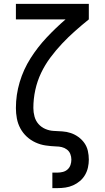

<svg xmlns="http://www.w3.org/2000/svg" viewBox="-20 -755 540 990"><path d="M250 215V135H276Q290 135 304 131.5Q318 128 328.5 118.5Q339 109 343.5 95.5Q348 82 348 68Q348 53 342.5 39Q337 25 325 16Q313 7 298.5 3.5Q284 0 269 0Q242 -1 215 -5Q188 -9 163 -20.5Q138 -32 118 -50.5Q98 -69 85 -93Q72 -117 67 -144Q62 -171 62 -198Q62 -266 81.5 -331.5Q101 -397 137.5 -454.5Q174 -512 220.5 -561.5Q267 -611 318 -655H62V-735H438V-655Q402 -626 367 -595Q332 -564 300 -530Q268 -496 240 -458.5Q212 -421 192 -379Q172 -337 162 -291Q152 -245 152 -198Q152 -176 158 -154Q164 -132 178.5 -115.5Q193 -99 214 -90Q235 -81 257 -80Q279 -79 301.5 -77.5Q324 -76 345 -69Q366 -62 384.5 -48.5Q403 -35 415.5 -17Q428 1 433 23Q438 45 438 68Q438 88 433.5 108.5Q429 129 418.5 147Q408 165 392 178.5Q376 192 357 200.5Q338 209 317.5 212Q297 215 276 215Z"/></svg>

Font: Iosevka Medium
Style: Regular
Weight: 500
Monospace: yes
Designer: Belleve Invis
Foundry: Belleve Invis
Version: Version 32.5.0; ttfautohint (v1.8.4)